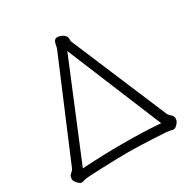

<svg xmlns="http://www.w3.org/2000/svg" viewBox="-164 -851 975 1002"><g transform="rotate(-30 323.0 -349.5)"><path d="M280 -652Q286 -666 288 -682Q293 -710 313 -710Q330 -710 347 -699Q364 -688 364 -672V-663Q364 -656 366 -652L607 -81Q612 -69 624.5 -59Q637 -49 637 -33.5Q637 -18 623.5 -3.5Q610 11 600.5 11Q591 11 585 8Q577 4 480.5 -0.5Q384 -5 336 -5Q288 -5 181.5 -1.5Q75 2 65 6.5Q55 11 45.5 11Q36 11 22.5 -3.5Q9 -18 9 -28.5Q9 -39 11.5 -46Q14 -53 24 -61Q34 -69 39 -81ZM87 -50Q207 -58 332.5 -58Q458 -58 559 -50L323 -621Z"/></g></svg>

Font: ToneOZ-Pinyin-WenKai-Light
Style: Light
Weight: 300
Designer: Fontworks Inc.
Foundry: ToneOZ
Version: Version 0.240331